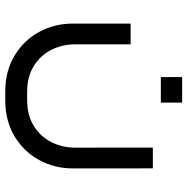

<svg xmlns="http://www.w3.org/2000/svg" viewBox="-12 -429 693 709"><g transform="rotate(90 334.5 -74.5)"><path d="M350.7 252.6Q426 252.6 483.1 218.4Q540.1 184.2 571 127.3Q601.9 70.3 601.9 3.5L601.7 -292.4H525.1L525.2 -5.6Q525.2 42 504.7 82.5Q484.2 123 444.7 147.4Q405.1 171.7 350.7 171.7H318.2Q263.6 171.7 224.1 147.4Q184.5 123 164.1 82.5Q143.7 42 143.7 -5.6V-210.4H67.1V3.5Q67.1 70.3 97.8 127.3Q128.6 184.2 185.7 218.4Q242.7 252.6 318.2 252.6ZM358.9 -321.9Q358.9 -345.7 358.9 -361.4Q358.9 -377.2 358.9 -400.6Q336.8 -400.6 323.1 -400.6Q309.4 -400.6 294.6 -400.6Q282.9 -400.6 264.5 -400.6Q264.5 -377.2 264.5 -361.4Q264.5 -345.7 264.5 -321.9Q264.5 -321.9 282 -321.9Q299.5 -321.9 328.3 -321.9Q328.3 -321.9 358.9 -321.9Z"/></g></svg>

Font: Arad-VF Thin Dots1
Style: Regular
Weight: 100
Designer: Mohammad Darvishi
Version: Version 1.000;August 30, 2024;FontCreator 15.0.0.2992 64-bit